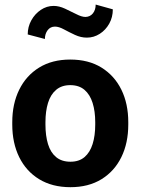

<svg xmlns="http://www.w3.org/2000/svg" viewBox="-20 -794 604 825"><path d="M282.7 10.3Q204.6 10.3 148.4 -23.9Q92.3 -58.1 62.5 -118.9Q32.7 -179.7 32.7 -258.8V-269Q32.7 -347.7 62.5 -408.4Q92.3 -469.2 148.2 -503.7Q204.1 -538.1 281.7 -538.1Q360.4 -538.1 416 -503.7Q471.7 -469.2 501.5 -408.7Q531.2 -348.1 531.2 -269V-258.8Q531.2 -179.7 501.5 -118.9Q471.7 -58.1 416 -23.9Q360.4 10.3 282.7 10.3ZM282.7 -99.1Q319.8 -99.1 343.3 -119.1Q366.7 -139.2 377.9 -175Q389.2 -210.9 389.2 -258.8V-269Q389.2 -315.9 377.9 -351.8Q366.7 -387.7 343 -408Q319.3 -428.2 281.7 -428.2Q245.1 -428.2 221.2 -408Q197.3 -387.7 186.3 -351.8Q175.3 -315.9 175.3 -269V-258.8Q175.3 -210.9 186.3 -174.8Q197.3 -138.7 221.2 -118.9Q245.1 -99.1 282.7 -99.1ZM172.9 -626.5 99.1 -646Q99.1 -678.7 114.5 -706.5Q129.9 -734.4 155.3 -751.5Q180.7 -768.6 210.4 -768.6Q233.9 -768.6 259.3 -756.8Q284.7 -745.1 307.9 -733.2Q331.1 -721.2 347.2 -721.2Q367.2 -721.7 379.2 -736.6Q391.1 -751.5 391.1 -774.4L464.8 -753.9Q464.8 -720.2 449.5 -692.6Q434.1 -665 408.7 -648.7Q383.3 -632.3 353 -632.3Q327.6 -632.3 302.2 -644Q276.9 -655.8 254.9 -667.7Q232.9 -679.7 216.3 -679.7Q196.3 -679.7 184.6 -664.1Q172.9 -648.4 172.9 -626.5Z"/></svg>

Font: Robotiche
Style: Bold
Weight: 700
Designer: Google
Version: Version 2.001